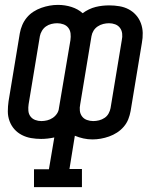

<svg xmlns="http://www.w3.org/2000/svg" viewBox="-20 -560 640 785"><path d="M119 205V132H180L202 2Q188 5 174.5 6.5Q161 8 148 8Q127 8 107 4.5Q87 1 69.5 -8Q52 -17 39 -31.5Q26 -46 19 -65Q12 -84 12 -104.5Q12 -125 15 -146L61 -424Q64 -441 71 -457.5Q78 -474 89.5 -488Q101 -502 116.5 -512Q132 -522 149 -528Q166 -534 183 -537Q200 -540 217 -540Q246 -540 272.5 -531.5Q299 -523 318 -506Q330 -515 343.5 -521.5Q357 -528 371 -531.5Q385 -535 399 -536.5Q413 -538 427 -538Q448 -538 468.5 -534.5Q489 -531 506 -522Q523 -513 536 -498.5Q549 -484 556 -465Q563 -446 563.5 -425.5Q564 -405 560 -384L514 -106Q511 -89 504.5 -72.5Q498 -56 486 -42Q474 -28 458.5 -18Q443 -8 426 -2Q409 4 392 7Q375 10 358 10Q339 10 321 6Q303 2 286 -5L264 131H315V205ZM149 -65Q161 -65 173 -68Q185 -71 195.5 -78Q206 -85 213 -95.5Q220 -106 221 -118L268 -396Q270 -410 268.5 -423Q267 -436 259.5 -446Q252 -456 239.5 -460.5Q227 -465 214 -465Q202 -465 190 -462Q178 -459 168 -452Q158 -445 151.5 -434Q145 -423 143 -412L97 -134Q95 -121 96 -107.5Q97 -94 104.5 -84Q112 -74 124 -69.5Q136 -65 149 -65ZM361 -65Q373 -65 385 -68Q397 -71 407.5 -78Q418 -85 424 -96Q430 -107 432 -118L478 -396Q481 -409 479.5 -422.5Q478 -436 470.5 -446Q463 -456 451 -460.5Q439 -465 426 -465Q414 -465 402 -462Q390 -459 379.5 -452Q369 -445 362.5 -434.5Q356 -424 354 -412L308 -134Q305 -120 306.5 -107Q308 -94 315.5 -84Q323 -74 335.5 -69.5Q348 -65 361 -65Z"/></svg>

Font: Iosevka Slab Extended
Style: Italic
Weight: 400
Width: 7
Italic angle: -9°
Monospace: yes
Designer: Belleve Invis
Foundry: Belleve Invis
Version: Version 11.1.0; ttfautohint (v1.8.3)